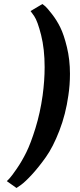

<svg xmlns="http://www.w3.org/2000/svg" viewBox="-20 -752 399 955"><path d="M62 183 14 149Q19 144 28.5 134Q38 124 63.5 87Q89 50 111 5.5Q133 -39 156.5 -115Q180 -191 192 -277Q202 -351 202 -418Q202 -508 184.5 -577.5Q167 -647 150 -672L132 -697L191 -732Q197 -728 206 -720Q215 -712 238.5 -682Q262 -652 280 -615.5Q298 -579 313 -517Q328 -455 328 -385Q328 -329 320 -277Q307 -184 275.5 -102.5Q244 -21 208.5 29Q173 79 139.5 115.5Q106 152 84 168Z"/></svg>

Font: Arsenal
Style: Bold Italic
Weight: 700
Italic angle: -9°
Designer: Andrij Shevchenko
Foundry: Stairsfor.com
Version: Version 1.000